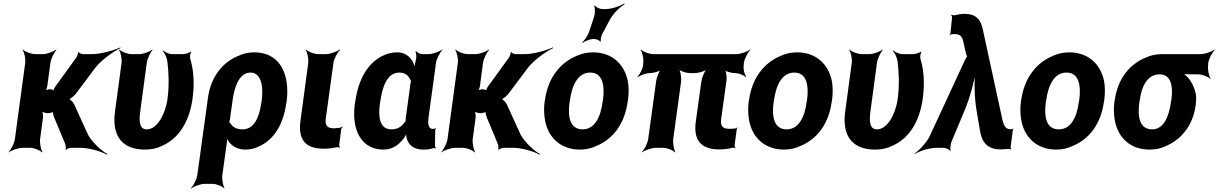

<svg xmlns="http://www.w3.org/2000/svg" viewBox="-20 -833 6866 1082"><path d="M285 -172 347 -23C350 -15 353 5 349 10L351 12C355 7 372 0 380 0H434C481 0 551 20 583 39L585 35C552 17 500 -30 476 -74L398 -245C393 -256 374 -276 366 -276L365 -272C373 -272 397 -292 406 -303L521 -456C557 -499 621 -544 659 -562L658 -566C620 -548 546 -528 500 -528H447C440 -528 425 -534 423 -540L420 -538C421 -532 414 -513 409 -507L293 -347C289 -342 280 -325 282 -320L284 -322C283 -327 267 -330 262 -330C254 -330 237 -326 231 -321L234 -318C240 -323 246 -341 247 -351L264 -478C267 -502 286 -539 298 -552L296 -554C283 -542 245 -528 221 -528H179C155 -528 120 -542 109 -554L107 -552C117 -539 125 -502 122 -478L64 -50C61 -26 42 11 28 24L29 26C44 14 83 0 107 0H149C173 0 207 14 216 26L219 24C211 11 203 -26 206 -50L222 -167C224 -180 221 -204 215 -211L211 -208C217 -201 239 -195 251 -195H252C260 -195 279 -200 283 -205L279 -207C275 -202 282 -180 285 -172Z M797 10C834 10 866 3 895 -12C989 -54 1047 -148 1065 -276C1077 -365 1071 -440 1052 -502C1049 -512 1052 -533 1058 -540L1055 -542C1048 -536 1023 -528 1012 -528H950C931 -528 908 -540 898 -550L897 -546C907 -536 920 -509 923 -488C931 -424 934 -354 924 -276C918 -231 902 -188 884 -159C866 -131 841 -104 807 -104C765 -104 763 -151 770 -203L807 -478C810 -502 828 -539 840 -552L838 -554C825 -542 788 -528 764 -528H722C698 -528 663 -542 652 -554L650 -552C660 -539 668 -502 665 -478L628 -204C609 -65 670 10 797 10Z M1363 10C1391 10 1416 4 1444 -10C1526 -49 1577 -134 1593 -250L1595 -260C1601 -301 1600 -338 1595 -372C1580 -468 1522 -538 1413 -538C1382 -538 1352 -532 1325 -519C1235 -483 1168 -401 1152 -282L1092 153C1089 177 1070 214 1056 227L1058 229C1073 217 1111 203 1135 203H1176C1200 203 1234 217 1243 229L1245 227C1237 214 1230 177 1233 153L1258 -26C1260 -39 1260 -57 1257 -66L1253 -64C1256 -55 1264 -41 1271 -32C1292 -7 1320 10 1363 10ZM1347 -104C1314 -104 1292 -116 1280 -136C1277 -139 1271 -146 1269 -145L1270 -141C1272 -143 1276 -159 1276 -162L1291 -270C1301 -344 1329 -424 1391 -424C1406 -424 1418 -420 1428 -411C1458 -384 1463 -327 1454 -260L1452 -250C1441 -172 1412 -104 1347 -104Z M1803 5C1832 5 1855 2 1877 -3C1882 -5 1891 -3 1894 0L1896 -3C1893 -6 1891 -15 1892 -20L1903 -105C1904 -110 1909 -115 1911 -118L1908 -120C1906 -118 1900 -113 1895 -113L1887 -112L1863 -110C1824 -110 1811 -125 1816 -165L1859 -478C1862 -502 1882 -539 1897 -552L1894 -554C1879 -542 1840 -528 1816 -528H1774C1750 -528 1715 -542 1704 -554L1702 -552C1712 -539 1720 -502 1717 -478L1673 -150C1659 -47 1701 5 1803 5Z M2419 -107 2421 -104 2418 -106C2391 -109 2391 -140 2395 -171L2437 -478C2440 -502 2460 -539 2474 -552L2472 -554C2457 -542 2418 -528 2394 -528H2359C2347 -528 2330 -537 2325 -545L2321 -542C2326 -535 2328 -510 2324 -497C2320 -482 2315 -458 2316 -446L2319 -447C2317 -457 2312 -475 2306 -486C2288 -516 2262 -538 2217 -538C2188 -538 2162 -531 2135 -518C2049 -475 1999 -382 1982 -260L1980 -250C1975 -212 1974 -177 1979 -145C1991 -59 2043 10 2141 10C2189 10 2224 -14 2251 -48C2261 -59 2270 -77 2272 -87H2269C2267 -77 2270 -58 2274 -47C2287 -11 2315 10 2368 10C2389 10 2404 8 2420 2C2424 1 2431 2 2434 4L2437 0C2434 -1 2430 -8 2431 -13L2433 -102C2432 -105 2436 -108 2437 -110L2434 -112C2433 -111 2430 -107 2428 -107ZM2293 -360 2267 -171C2266 -165 2267 -159 2266 -153C2266 -153 2265 -149 2266 -149L2267 -153C2266 -153 2264 -149 2264 -149C2246 -121 2223 -104 2186 -104C2120 -104 2110 -172 2121 -250L2123 -260C2134 -341 2161 -424 2230 -424C2263 -424 2281 -408 2292 -384C2293 -382 2297 -373 2298 -374V-378C2297 -377 2293 -363 2293 -360Z M2723 -172 2785 -23C2788 -15 2791 5 2787 10L2789 12C2793 7 2810 0 2818 0H2872C2919 0 2989 20 3021 39L3023 35C2990 17 2938 -30 2914 -74L2836 -245C2831 -256 2812 -276 2804 -276L2803 -272C2811 -272 2835 -292 2844 -303L2959 -456C2995 -499 3059 -544 3097 -562L3096 -566C3058 -548 2984 -528 2938 -528H2885C2878 -528 2863 -534 2861 -540L2858 -538C2859 -532 2852 -513 2847 -507L2731 -347C2727 -342 2718 -325 2720 -320L2722 -322C2721 -327 2705 -330 2700 -330C2692 -330 2675 -326 2669 -321L2672 -318C2678 -323 2684 -341 2685 -351L2702 -478C2705 -502 2724 -539 2736 -552L2734 -554C2721 -542 2683 -528 2659 -528H2617C2593 -528 2558 -542 2547 -554L2545 -552C2555 -539 2563 -502 2560 -478L2502 -50C2499 -26 2480 11 2466 24L2467 26C2482 14 2521 0 2545 0H2587C2611 0 2645 14 2654 26L2657 24C2649 11 2641 -26 2644 -50L2660 -167C2662 -180 2659 -204 2653 -211L2649 -208C2655 -201 2677 -195 2689 -195H2690C2698 -195 2717 -200 2721 -205L2717 -207C2713 -202 2720 -180 2723 -172Z M3051 -269 3049 -259C3044 -220 3046 -185 3052 -152C3070 -58 3140 10 3248 10C3282 10 3314 3 3342 -11C3434 -49 3500 -134 3517 -259L3519 -269C3524 -308 3524 -343 3518 -376C3499 -470 3430 -538 3322 -538C3288 -538 3257 -531 3229 -518C3136 -479 3068 -394 3051 -269ZM3378 -269 3376 -259C3365 -176 3333 -104 3263 -104C3192 -104 3178 -175 3190 -259L3192 -269C3203 -351 3236 -424 3306 -424C3376 -424 3389 -352 3378 -269ZM3329 -742 3300 -654C3293 -633 3273 -604 3261 -594L3263 -591C3275 -601 3304 -613 3323 -613H3331C3341 -613 3360 -605 3362 -598L3366 -600C3363 -607 3368 -631 3374 -642L3418 -724C3436 -757 3475 -795 3500 -809L3498 -813C3473 -798 3426 -782 3395 -782H3374C3360 -782 3337 -793 3331 -803L3328 -801C3334 -791 3334 -759 3329 -742Z M4032 9C4061 9 4084 6 4106 0C4111 -2 4120 0 4123 3L4125 0C4122 -3 4119 -12 4120 -17L4132 -105C4132 -108 4136 -111 4137 -113L4135 -115C4134 -114 4130 -110 4127 -110C4117 -108 4105 -107 4092 -107C4052 -107 4039 -122 4044 -162L4074 -379C4077 -399 4072 -433 4063 -444L4059 -441C4068 -430 4102 -421 4123 -421C4143 -421 4173 -409 4182 -398L4185 -401C4176 -412 4168 -443 4171 -464L4172 -478C4175 -502 4195 -539 4209 -552L4207 -554C4192 -542 4153 -528 4129 -528H3662C3638 -528 3603 -542 3592 -554L3590 -552C3600 -539 3608 -502 3605 -478L3604 -464C3601 -444 3585 -412 3572 -401L3575 -398C3588 -409 3621 -421 3641 -421C3661 -421 3696 -430 3709 -441L3707 -444C3694 -433 3681 -398 3678 -378L3633 -50C3630 -26 3611 11 3597 24L3598 26C3613 14 3652 0 3676 0H3717C3741 0 3774 14 3783 26L3786 24C3778 11 3771 -26 3774 -50L3818 -371C3821 -395 3815 -435 3804 -447L3802 -445C3812 -432 3848 -421 3868 -421H3896C3916 -421 3954 -432 3968 -445L3966 -447C3951 -435 3935 -395 3932 -371L3901 -147C3887 -44 3930 9 4032 9Z M4201 -269 4199 -259C4194 -220 4196 -185 4202 -152C4220 -58 4290 10 4398 10C4432 10 4464 3 4492 -11C4584 -49 4650 -134 4667 -259L4669 -269C4674 -308 4674 -343 4668 -376C4649 -470 4580 -538 4472 -538C4438 -538 4407 -531 4379 -518C4286 -479 4218 -394 4201 -269ZM4528 -269 4526 -259C4515 -176 4483 -104 4413 -104C4342 -104 4328 -175 4340 -259L4342 -269C4353 -351 4386 -424 4456 -424C4526 -424 4539 -352 4528 -269Z M4912 10C4949 10 4981 3 5010 -12C5104 -54 5162 -148 5180 -276C5192 -365 5186 -440 5167 -502C5164 -512 5167 -533 5173 -540L5170 -542C5163 -536 5138 -528 5127 -528H5065C5046 -528 5023 -540 5013 -550L5012 -546C5022 -536 5035 -509 5038 -488C5046 -424 5049 -354 5039 -276C5033 -231 5017 -188 4999 -159C4981 -131 4956 -104 4922 -104C4880 -104 4878 -151 4885 -203L4922 -478C4925 -502 4943 -539 4955 -552L4953 -554C4940 -542 4903 -528 4879 -528H4837C4813 -528 4778 -542 4767 -554L4765 -552C4775 -539 4783 -502 4780 -478L4743 -204C4724 -65 4785 10 4912 10Z M5672 -105C5642 -105 5635 -136 5629 -158L5518 -670C5507 -723 5479 -755 5417 -755C5397 -755 5377 -751 5359 -747C5354 -746 5346 -748 5343 -750L5340 -747C5343 -745 5346 -737 5345 -732L5336 -644C5336 -642 5332 -639 5331 -638L5334 -635C5335 -636 5338 -639 5341 -640C5349 -640 5353 -641 5361 -641C5392 -641 5403 -625 5409 -597L5423 -534C5424 -530 5429 -514 5432 -514L5433 -518C5430 -518 5422 -502 5419 -497L5220 -67C5202 -30 5160 15 5134 32L5135 35C5161 18 5219 0 5258 0H5297C5309 0 5331 10 5335 18L5337 16C5333 7 5337 -21 5342 -34L5416 -211C5446 -282 5472 -380 5480 -437L5477 -436C5469 -380 5471 -283 5483 -212L5502 -100C5512 -36 5539 9 5621 9C5639 8 5654 7 5667 6C5670 6 5675 8 5676 10L5679 7C5677 5 5675 1 5675 -2L5688 -102C5688 -104 5691 -106 5692 -107L5689 -109C5688 -108 5687 -106 5685 -106L5684 -105Z M5735 -269 5733 -259C5728 -220 5730 -185 5736 -152C5754 -58 5824 10 5932 10C5966 10 5998 3 6026 -11C6118 -49 6184 -134 6201 -259L6203 -269C6208 -308 6208 -343 6202 -376C6183 -470 6114 -538 6006 -538C5972 -538 5941 -531 5913 -518C5820 -479 5752 -394 5735 -269ZM6062 -269 6060 -259C6049 -176 6017 -104 5947 -104C5876 -104 5862 -175 5874 -259L5876 -269C5887 -351 5920 -424 5990 -424C6060 -424 6073 -352 6062 -269Z M6788 -464 6789 -478C6792 -502 6812 -539 6826 -552L6824 -554C6809 -542 6770 -528 6746 -528H6530C6496 -528 6466 -522 6438 -509C6346 -472 6279 -390 6262 -269L6260 -259C6255 -220 6257 -185 6263 -152C6281 -58 6349 10 6458 10C6491 10 6520 4 6548 -9C6635 -45 6702 -123 6718 -239L6719 -249C6721 -266 6722 -282 6720 -297C6713 -337 6696 -371 6673 -398C6664 -407 6650 -420 6642 -424L6640 -420C6648 -416 6666 -414 6680 -414H6731C6755 -414 6790 -400 6801 -388L6803 -390C6793 -403 6785 -440 6788 -464ZM6515 -414C6580 -414 6592 -346 6581 -269L6579 -259C6568 -180 6540 -104 6473 -104C6402 -104 6389 -175 6401 -259L6403 -269C6414 -349 6447 -414 6515 -414Z"/></svg>

Font: Asimov
Style: EdgeNarIt
Weight: 500
Designer: Google
Version: Version 2.000980: 2014